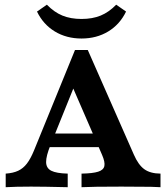

<svg xmlns="http://www.w3.org/2000/svg" viewBox="-20 -779 700 799"><path d="M121.3 -152.3 292.1 -571H345.3L537.1 -135.4Q555.7 -92.7 580.6 -74.8Q605.4 -56.9 647.9 -56.5V0L607.9 -1.6Q576 -2.4 485.1 -2.4Q363.8 -2.4 319.3 0V-56.5Q366 -57.3 388.5 -64.5Q410.9 -71.6 414.3 -88.1Q417.8 -104.6 404.7 -134.6L270.1 -444.8L300 -447.4L190.5 -176.2Q171.5 -129.5 171.9 -104.3Q172.3 -79.2 193.3 -68.5Q214.3 -57.7 261.8 -56.5V0Q158.7 -2.4 109.1 -2.4Q46 -2.4 3.7 0V-56.5Q34.6 -58.6 55.6 -68.4Q76.5 -78.2 91.8 -98.1Q107.2 -118.1 121.3 -152.3ZM176.2 -223.3H407.3L431.8 -166.8H152.8ZM134 -730.9 175.1 -759.5Q205.3 -728.3 239.6 -714.2Q273.9 -700.1 319.3 -700.1Q364.7 -700.1 399 -714.2Q433.3 -728.3 463.5 -759.5L504.6 -730.9Q478.9 -677.6 430.5 -648.1Q382 -618.7 319.3 -618.7Q256.6 -618.7 208.1 -648.1Q159.6 -677.6 134 -730.9Z"/></svg>

Font: Playfair Micro SmCond SmLight
Style: Regular
Weight: 360
Width: 4
Designer: Claus Eggers Sørensen
Foundry: Claus Eggers Sørensen
Version: Version 2.100;Glyphs 3.2 (3219)